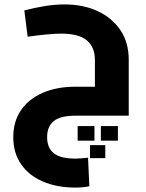

<svg xmlns="http://www.w3.org/2000/svg" viewBox="-20 -523 662 868"><path d="M387 133H456V192H387ZM436 47H513V113H436ZM331 47H407V113H331ZM321 325Q237 325 173.5 297.5Q110 270 75 219Q40 168 40 97Q40 26 75 -25Q110 -76 173.5 -103.5Q237 -131 321 -131H409V-252Q409 -310 372.5 -340.5Q336 -371 256 -371Q232 -371 193 -367.5Q154 -364 105 -357L90 -476Q137 -488 182.5 -495.5Q228 -503 272 -503Q357 -503 422 -472.5Q487 -442 524.5 -386.5Q562 -331 562 -252V0H321Q254 0 223.5 24Q193 48 193 97Q193 146 223.5 170Q254 194 321 194Q332 194 345.5 193Q359 192 378 190L384 319Q370 322 353.5 323.5Q337 325 321 325Z"/></svg>

Font: Cairo ExtraBold
Style: Regular
Weight: 800
Designer: Mohamed Gaber, Accademia di Belle Arti di Urbino
Foundry: Kief Type Foundry, Accademia di Belle Arti di Urbino
Version: Version 3.117